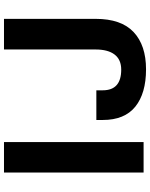

<svg xmlns="http://www.w3.org/2000/svg" viewBox="83 -809 738 944"><g transform="rotate(-90 452.0 -337.0)"><path d="M75.6 0V-686.4H225.4V0ZM583.1 12Q465 12 399.5 -40.8Q334.1 -93.7 334.1 -200.7V-232.3H480V-200.9Q480 -155.2 505.5 -132.6Q530.9 -110 581.6 -110Q630.7 -110 655.7 -142.4Q680.7 -174.8 680.7 -236.1V-686.4H831.3V-235.9Q831.3 -110.1 766.4 -49.1Q701.4 12 583.1 12Z"/></g></svg>

Font: Archivo Variable SemiBold
Style: Regular
Weight: 600
Designer: Hector Gatti
Foundry: Omnibus-Type
Version: Version 2.001